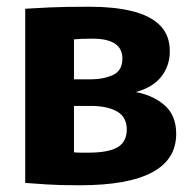

<svg xmlns="http://www.w3.org/2000/svg" viewBox="-20 -546 576 571"><path d="M217 5Q157 5 119.5 2.5Q82 0 55 -2V-520Q85 -522 128.5 -524Q172 -526 248 -526Q319 -526 372.5 -513Q426 -500 455.5 -471Q485 -442 485 -393Q485 -351 460 -318.5Q435 -286 383 -272H385Q437 -262 470.5 -232Q504 -202 504 -148Q504 5 217 5ZM248 -310Q288 -310 316 -323Q344 -336 344 -372Q344 -431 255 -431Q238 -431 223.5 -430.5Q209 -430 200 -429V-310ZM243 -92Q302 -92 329.5 -108Q357 -124 357 -161Q357 -198 328 -214.5Q299 -231 250 -231H200V-93Q209 -92 220.5 -92Q232 -92 243 -92Z"/></svg>

Font: Murecho SemiBold
Style: Regular
Weight: 600
Designer: Neil Summerour
Foundry: Positype
Version: Version 1.010; ttfautohint (v1.8.3)